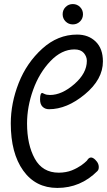

<svg xmlns="http://www.w3.org/2000/svg" viewBox="-20 -883 528 944"><path d="M226 -416Q284 -416 345.5 -469.5Q407 -523 407 -584Q407 -605 392 -622.5Q377 -640 346 -640Q283 -640 228 -582.5Q173 -525 143 -441.5Q113 -358 113 -276Q113 -172 151 -103Q189 -34 269 -34Q286 -34 303 -37Q320 -40 333.5 -45.5Q347 -51 359 -57.5Q371 -64 379.5 -70Q388 -76 394.5 -81.5Q401 -87 404 -90L408 -94Q424 -121 448 -98Q469 -78 465 -54Q464 -47 459 -42Q376 41 262 41Q155 41 94 -44.5Q33 -130 33 -276Q33 -376 72 -475Q111 -574 187.5 -643.5Q264 -713 359 -713Q415 -713 450.5 -678.5Q486 -644 486 -581Q486 -493 397.5 -419.5Q309 -346 221 -346Q202 -346 189.5 -358Q177 -370 177 -394Q177 -426 188 -426Q189 -426 199 -421Q209 -416 226 -416ZM302.5 -777.5Q288 -792 288 -813Q288 -834 302.5 -848.5Q317 -863 338 -863Q359 -863 373.5 -848.5Q388 -834 388 -813Q388 -792 373.5 -777.5Q359 -763 338 -763Q317 -763 302.5 -777.5Z"/></svg>

Font: Grand Hotel
Style: Regular
Weight: 400
Designer: Brian J. Bonislawsky & Jim Lyles for Astigmatic (AOETI)
Foundry: Astigmatic (AOETI)
Version: Version 001.000